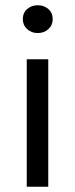

<svg xmlns="http://www.w3.org/2000/svg" viewBox="-20 -712 286 732"><path d="M82 0V-486H164V0ZM124 -586Q100 -586 83.5 -601Q67 -616 67 -639Q67 -663 83.5 -677.5Q100 -692 124 -692Q148 -692 164.5 -677.5Q181 -663 181 -639Q181 -616 164.5 -601Q148 -586 124 -586Z"/></svg>

Font: Processing Sans Pro
Style: Regular
Weight: 400
Designer: Paul D. Hunt
Foundry: Adobe Systems Incorporated
Version: Version 2.020;PS 2.000;hotconv 1.0.86;makeotf.lib2.5.63406